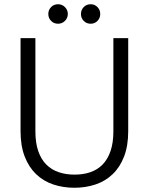

<svg xmlns="http://www.w3.org/2000/svg" viewBox="-20 -879 701 906"><path d="M77 -699H147V-259Q147 -205 160.5 -166Q174 -127 198.5 -102.5Q223 -78 257 -66.5Q291 -55 332 -55Q373 -55 406.5 -66.5Q440 -78 464 -102.5Q488 -127 501.5 -166Q515 -205 515 -259V-699H585V-260Q585 -191 565.5 -140.5Q546 -90 511.5 -57Q477 -24 430.5 -8.5Q384 7 331 7Q278 7 231.5 -8.5Q185 -24 150.5 -57Q116 -90 96.5 -140.5Q77 -191 77 -260ZM254 -767Q234 -767 221 -780.5Q208 -794 208 -813Q208 -832 221 -845.5Q234 -859 254 -859Q273 -859 286.5 -845.5Q300 -832 300 -813Q300 -794 286.5 -780.5Q273 -767 254 -767ZM408 -767Q388 -767 375 -780.5Q362 -794 362 -813Q362 -832 375 -845.5Q388 -859 408 -859Q427 -859 440 -845.5Q453 -832 453 -813Q453 -794 440 -780.5Q427 -767 408 -767Z"/></svg>

Font: SVN-Poppins Light
Style: Regular
Weight: 300
Designer: Ninad Kale (Devanagari), Jonny Pinhorn (Latin)
Foundry: Indian Type Foundry
Version: Version 3.002 2017; ttfautohint (v1.8.3)